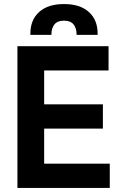

<svg xmlns="http://www.w3.org/2000/svg" viewBox="-20 -928 594 948"><path d="M66 0V-700H516V-580H198V-413H488V-293H198V-120H522V0ZM130 -756V-762Q130 -830 173.5 -869Q217 -908 296 -908Q375 -908 418.5 -869Q462 -830 462 -762V-756H358V-760Q358 -788 343.5 -807Q329 -826 296 -826Q263 -826 248.5 -807Q234 -788 234 -760V-756Z"/></svg>

Font: Space Grotesk
Style: Bold
Weight: 700
Designer: Florian Karsten
Foundry: Florian Karsten
Version: Version 2.000